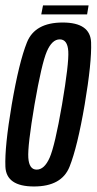

<svg xmlns="http://www.w3.org/2000/svg" viewBox="-24 -688 358 712"><path d="M102 3.5Q204.5 3.5 233.8 -69.5Q263 -142.5 290 -300Q316.5 -457 313.8 -530.8Q311 -604.5 208.5 -604.5Q105.5 -604.5 76 -531Q46.5 -457.5 19.5 -300Q-7 -143.5 -4 -70Q-1 3.5 102 3.5ZM112 -59Q84 -59 81 -102.8Q78 -146.5 104 -300Q130.5 -453 149.8 -497.5Q169 -542 197.5 -542Q226.5 -542 229.2 -497.8Q232 -453.5 206 -300Q179.5 -147 160 -103Q140.5 -59 112 -59ZM129 -634.5H299L304.5 -668H135.5Z"/></svg>

Font: Anybody ExtraCondensed
Style: Italic
Weight: 400
Width: 2
Italic angle: -10°
Version: Version 1.113;gftools[0.9.25]